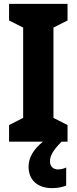

<svg xmlns="http://www.w3.org/2000/svg" viewBox="-20 -785 397 995"><path d="M239 51C239 21 256 -7 299 -51H330V-137L257 -174V-642L330 -679V-765H27V-679L100 -642V-174L27 -137V-51H203C153 -12 128 34 128 78C128 146 172 190 251 190C282 190 306 183 323 177V83C313 88 298 93 279 93C255 93 239 76 239 51Z"/></svg>

Font: Noto Sans Tamil UI Condensed ExtraBold
Style: Regular
Weight: 800
Width: 3
Designer: Jelle Bosma - Monotype Design Team
Foundry: Monotype Imaging Inc.
Version: Version 2.004